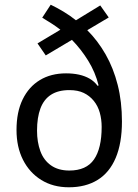

<svg xmlns="http://www.w3.org/2000/svg" viewBox="-20 -784 587 814"><path d="M195 -764Q222 -751 249.5 -734.5Q277 -718 302 -698L405 -761L441 -710L350 -656Q395 -611 428 -553Q461 -495 479 -424Q497 -353 497 -269Q497 -177 470.5 -114.5Q444 -52 393.5 -21Q343 10 272 10Q205 10 155 -21Q105 -52 77.5 -106.5Q50 -161 50 -233Q50 -309 76 -362.5Q102 -416 149 -444.5Q196 -473 260 -473Q290 -473 315 -467.5Q340 -462 360 -450.5Q380 -439 394 -420L398 -422Q384 -478 354 -526.5Q324 -575 285 -615L174 -549L139 -600L236 -658Q218 -672 198.5 -684.5Q179 -697 159 -709ZM274 -402Q227 -402 196.5 -382.5Q166 -363 151.5 -324.5Q137 -286 137 -230Q137 -182 151 -143.5Q165 -105 196 -83Q227 -61 274 -61Q346 -61 378.5 -108Q411 -155 411 -246Q411 -278 403 -306.5Q395 -335 377.5 -356.5Q360 -378 335 -390Q310 -402 274 -402Z"/></svg>

Font: Noto Sans Khmer SemiCondensed
Style: Regular
Weight: 400
Width: 4
Designer: Danh Hong and the Monotype Design Team
Foundry: Monotype Imaging Inc.
Version: Version 2.004